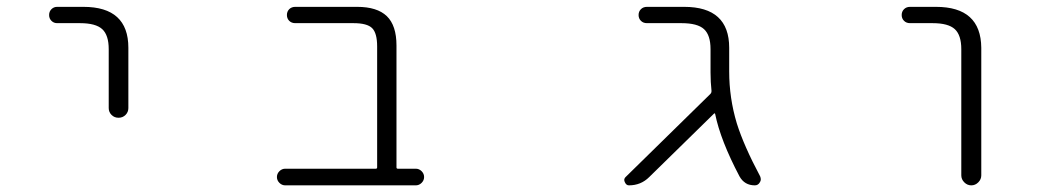

<svg xmlns="http://www.w3.org/2000/svg" viewBox="-20 -565 3040 563"><path d="M147.5 -497.1Q137.7 -497.1 130.9 -503.9Q124 -510.7 124 -521Q124 -531.2 130.9 -538.1Q137.7 -544.9 147.5 -544.9H224.6Q356.4 -544.9 356.4 -424.8V-248Q356.4 -236.3 348.1 -228Q339.8 -219.7 327.6 -219.7Q315.4 -219.7 307.1 -228Q298.8 -236.3 298.8 -248V-420.9Q298.8 -461.9 279.8 -479.5Q260.7 -497.1 214.8 -497.1Z M1085.9 -428.7Q1085.9 -467.8 1071.3 -482.4Q1056.6 -497.1 1016.6 -497.1H845.7Q835 -497.1 828.1 -503.9Q821.3 -510.7 821.3 -521Q821.3 -531.2 828.1 -538.1Q835 -544.9 845.7 -544.9H1027.3Q1085.9 -544.9 1114.3 -517.6Q1142.6 -490.2 1142.6 -431.6V-74.2Q1142.6 -70.3 1146.5 -70.3H1199.2Q1209 -70.3 1216.3 -63Q1223.6 -55.7 1223.6 -45.9Q1223.6 -36.1 1216.3 -28.8Q1209 -21.5 1199.2 -21.5H816.4Q806.6 -21.5 799.3 -28.8Q792 -36.1 792 -45.9Q792 -55.7 799.3 -63Q806.6 -70.3 816.4 -70.3H1082Q1085.9 -70.3 1085.9 -74.2Z M2118.2 -355.5Q2118.2 -277.3 2140.6 -203.1Q2161.1 -137.7 2209 -47.9Q2210.9 -43 2210.9 -39.1Q2210.9 -34.2 2208 -30.3Q2203.1 -21.5 2193.4 -21.5Q2163.1 -21.5 2148.4 -47.9Q2092.8 -153.3 2077.1 -230.5Q2076.2 -234.4 2073.2 -231.4L1883.8 -45.9Q1859.4 -21.5 1824.2 -21.5Q1816.4 -21.5 1812.5 -30.3Q1810.5 -34.2 1810.5 -37.1Q1810.5 -42 1814.5 -45.9L2063.5 -290Q2066.4 -293 2066.4 -297.9Q2063.5 -324.2 2063.5 -352.5V-420.9Q2063.5 -461.9 2044.4 -479.5Q2025.4 -497.1 1978.5 -497.1H1877Q1866.2 -497.1 1859.4 -503.9Q1852.5 -510.7 1852.5 -521Q1852.5 -531.2 1859.4 -538.1Q1866.2 -544.9 1877 -544.9H1986.3Q2118.2 -544.9 2118.2 -424.8Z M2648.4 -497.1Q2637.7 -497.1 2630.9 -503.9Q2624 -510.7 2624 -521Q2624 -531.2 2630.9 -538.1Q2637.7 -544.9 2648.4 -544.9H2724.6Q2856.4 -544.9 2857.4 -424.8V-50.8Q2857.4 -39.1 2848.6 -30.3Q2839.8 -21.5 2828.1 -21.5Q2816.4 -21.5 2807.6 -30.3Q2798.8 -39.1 2798.8 -50.8V-420.9Q2798.8 -461.9 2779.8 -479.5Q2760.7 -497.1 2714.8 -497.1Z"/></svg>

Font: Rounded-L Mgen+ 1m light
Style: Regular
Weight: 200
Designer: [Source Han Sans]
Ryoko NISHIZUKA  (kana & ideographs); Paul D. Hunt (Latin, Greek & Cyrillic); Wenlong ZHANG  (bopomofo
Version: Version 1.059.20150602